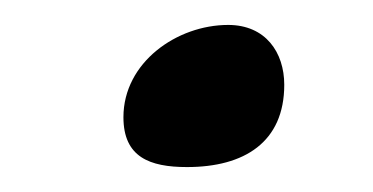

<svg xmlns="http://www.w3.org/2000/svg" viewBox="-20 -767 299 154"><path d="M79 -673C79 -641 100 -633 130 -633C176 -633 208 -653 208 -699C208 -725 193 -747 163 -747C122 -747 79 -717 79 -673Z"/></svg>

Font: Charger
Style: Overspray
Weight: 400
Designer: Jasper
Foundry: Cannot Into Space Fonts
Version: Version 0.980